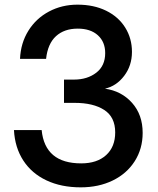

<svg xmlns="http://www.w3.org/2000/svg" viewBox="-20 -794 680 825"><path d="M40 -235H159Q173 -92 329 -92Q397 -92 436 -127.5Q475 -163 475 -225Q475 -291 428 -321.5Q381 -352 301 -352H255V-452H298Q355 -452 393.5 -481.5Q432 -511 432 -566Q432 -614 400.5 -642.5Q369 -671 314 -671Q256 -671 220.5 -638.5Q185 -606 178 -541H66Q69 -609 102 -662Q135 -715 190.5 -744.5Q246 -774 313 -774Q383 -774 436 -748Q489 -722 518 -675.5Q547 -629 547 -571Q547 -512 513.5 -468Q480 -424 431 -413Q502 -403 547.5 -352Q593 -301 593 -223Q593 -155 559 -101.5Q525 -48 464.5 -18.5Q404 11 327 11Q243 11 179.5 -19Q116 -49 80 -104.5Q44 -160 40 -235Z"/></svg>

Font: Open Sauce One Medium
Style: Regular
Weight: 500
Designer: Alfredo Marco Pradil
Foundry: Creative Sauce Fz LLC
Version: Version 1.477